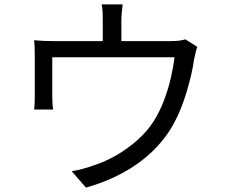

<svg xmlns="http://www.w3.org/2000/svg" viewBox="-20 -821 1040 878"><path d="M541 -801Q538 -778 536.5 -760Q535 -742 535 -726Q535 -714 535 -689Q535 -664 535 -637Q535 -610 535 -592H450Q450 -612 450 -639Q450 -666 450 -690Q450 -714 450 -726Q450 -742 449.5 -760Q449 -778 445 -801ZM882 -607Q878 -596 874 -578.5Q870 -561 867 -547Q863 -517 854.5 -480Q846 -443 834 -402.5Q822 -362 806 -322.5Q790 -283 769 -246Q732 -181 674 -126Q616 -71 540.5 -30Q465 11 373 37L308 -38Q333 -42 360.5 -49.5Q388 -57 412 -66Q462 -82 513 -111.5Q564 -141 608.5 -180.5Q653 -220 683 -267Q710 -310 729.5 -361Q749 -412 761 -464Q773 -516 778 -559H219Q219 -543 219 -518Q219 -493 219 -465.5Q219 -438 219 -414.5Q219 -391 219 -380Q219 -366 220 -349Q221 -332 223 -320H136Q138 -334 138.5 -352Q139 -370 139 -384Q139 -396 139 -420Q139 -444 139 -471.5Q139 -499 139 -523Q139 -547 139 -560Q139 -576 138.5 -598Q138 -620 136 -637Q158 -635 180.5 -634Q203 -633 229 -633H759Q787 -633 802.5 -635.5Q818 -638 828 -641Z"/></svg>

Font: Noto Sans TC
Style: Regular
Weight: 400
Designer: Ryoko NISHIZUKA  (kana, bopomofo & ideographs); Paul D. Hunt (Latin, Greek & Cyrillic); Sandoll Communications , Soo-you
Foundry: Adobe
Version: Version 2.004-H2;hotconv 1.0.118;makeotfexe 2.5.65603